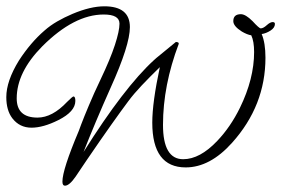

<svg xmlns="http://www.w3.org/2000/svg" viewBox="-63 -503 892 609"><path d="M143 86Q135 86 135 73Q135 35 187 -88Q193 -105 205 -135Q217 -165 236 -208L256 -251Q287 -316 301.5 -360.5Q316 -405 316 -428Q316 -457 266 -457Q172 -457 71 -356Q-10 -274 -10 -191Q-10 -130 56 -130Q103 -130 150 -180Q167 -197 170 -197Q176 -197 176 -183Q176 -149 122 -122Q74 -98 37 -98Q-1 -98 -24 -128Q-43 -153 -43 -195Q-43 -246 -3 -311Q34 -368 78 -406Q96 -422 118.5 -435Q141 -448 167 -459Q224 -483 268 -483Q349 -483 349 -417Q349 -360 288 -225Q263 -169 241.5 -118Q220 -67 202 -21Q266 -123 322 -196Q378 -269 425 -312Q430 -317 447.5 -331Q465 -345 495 -370Q497 -370 500.5 -369Q504 -368 504 -364Q454 -232 454 -107Q454 2 518 2Q571 2 626 -56Q668 -100 698 -161Q743 -253 743 -338Q743 -372 734 -391Q721 -393 704 -403Q677 -420 677 -436Q677 -458 701 -458Q716 -458 738 -436Q759 -413 764 -413Q772 -413 783 -423Q794 -433 802 -433Q809 -433 809 -427Q809 -415 795 -406Q781 -397 767 -395Q779 -367 779 -320Q779 -168 673 -50Q603 28 526 28Q420 28 420 -114Q420 -178 444 -290Q412 -259 386.5 -232Q361 -205 344 -182Q323 -154 290 -107.5Q257 -61 212 5Q207 12 198.5 25Q190 38 177 57Q157 86 143 86Z"/></svg>

Font: Petemoss
Style: Regular
Weight: 400
Designer: Robert E. Leuschke
Foundry: Robert E. Leuschke
Version: Version 1.010; ttfautohint (v1.8.3)